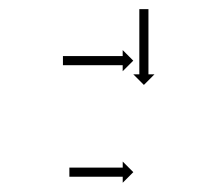

<svg xmlns="http://www.w3.org/2000/svg" viewBox="-20 -468 474 421"><path d="M305.5 -446.4C305.5 -446.9 305.5 -447.5 305.5 -448H285.5C285.5 -447.5 285.5 -446.9 285.5 -446.4C285.5 -444.9 285.5 -443.4 285.5 -441.9C285.5 -439.5 285.5 -437.2 285.5 -434.8C285.5 -431.8 285.5 -428.7 285.5 -425.7C285.5 -422 285.5 -418.4 285.5 -414.8C285.5 -410.8 285.5 -406.8 285.5 -402.8C285.5 -398.4 285.5 -394.1 285.5 -389.8C285.5 -385.4 285.5 -380.9 285.5 -376.5C285.5 -372.1 285.5 -367.6 285.5 -363.2C285.5 -358.9 285.5 -354.6 285.5 -350.2C285.5 -346.2 285.5 -342.2 285.5 -338.2C285.5 -334.6 285.5 -331 285.5 -327.3C285.5 -324.3 285.5 -321.2 285.5 -318.2C285.5 -315.8 285.5 -313.5 285.5 -311.1C285.5 -309.6 285.5 -308.1 285.5 -306.6C285.5 -306.1 285.5 -305.5 285.5 -305H272.3L295.5 -281.8L318.7 -305H305.5C305.5 -305.5 305.5 -306.1 305.5 -306.6C305.5 -308.1 305.5 -309.6 305.5 -311.1C305.5 -313.5 305.5 -315.8 305.5 -318.2C305.5 -321.2 305.5 -324.3 305.5 -327.3C305.5 -331 305.5 -334.6 305.5 -338.2C305.5 -342.2 305.5 -346.2 305.5 -350.2C305.5 -354.6 305.5 -358.9 305.5 -363.2C305.5 -367.6 305.5 -372.1 305.5 -376.5C305.5 -380.9 305.5 -385.4 305.5 -389.8C305.5 -394.1 305.5 -398.4 305.5 -402.8C305.5 -406.8 305.5 -410.8 305.5 -414.8C305.5 -418.4 305.5 -422 305.5 -425.7C305.5 -428.7 305.5 -431.8 305.5 -434.8C305.5 -437.2 305.5 -439.5 305.5 -441.9C305.5 -443.4 305.5 -444.9 305.5 -446.4ZM119.5 -345C119 -345 118.5 -345 118 -345V-325C118.5 -325 119 -325 119.5 -325C120.9 -325 122.2 -325 123.6 -325C125.8 -325 127.9 -325 130.1 -325C132.9 -325 135.7 -325 138.5 -325C141.8 -325 145.1 -325 148.4 -325C152.1 -325 155.8 -325 159.4 -325C163.4 -325 167.3 -325 171.3 -325C175.4 -325 179.4 -325 183.5 -325C187.6 -325 191.6 -325 195.7 -325C199.7 -325 203.6 -325 207.6 -325C211.2 -325 214.9 -325 218.6 -325C221.9 -325 225.2 -325 228.5 -325C231.3 -325 234.1 -325 236.9 -325C239.1 -325 241.2 -325 243.4 -325C244.8 -325 246.1 -325 247.5 -325C248 -325 248.5 -325 249 -325V-311.8L272.2 -335L249 -358.2V-345C248.5 -345 248 -345 247.5 -345C246.1 -345 244.8 -345 243.4 -345C241.2 -345 239.1 -345 236.9 -345C234.1 -345 231.3 -345 228.5 -345C225.2 -345 221.9 -345 218.6 -345C214.9 -345 211.2 -345 207.6 -345C203.6 -345 199.7 -345 195.7 -345C191.6 -345 187.6 -345 183.5 -345C179.4 -345 175.4 -345 171.3 -345C167.3 -345 163.4 -345 159.4 -345C155.8 -345 152.1 -345 148.4 -345C145.1 -345 141.8 -345 138.5 -345C135.7 -345 132.9 -345 130.1 -345C127.9 -345 125.8 -345 123.6 -345C122.2 -345 120.9 -345 119.5 -345ZM133.4 -100.5C133 -100.5 132.5 -100.5 132.1 -100.5V-80.5C132.5 -80.5 133 -80.5 133.4 -80.5C134.7 -80.5 135.9 -80.5 137.1 -80.5C139.1 -80.5 141 -80.5 142.9 -80.5C145.4 -80.5 147.9 -80.5 150.4 -80.5C153.3 -80.5 156.3 -80.5 159.2 -80.5C162.5 -80.5 165.8 -80.5 169.1 -80.5C172.6 -80.5 176.2 -80.5 179.7 -80.5C183.3 -80.5 187 -80.5 190.6 -80.5C194.2 -80.5 197.9 -80.5 201.5 -80.5C205 -80.5 208.6 -80.5 212.1 -80.5C215.4 -80.5 218.7 -80.5 222 -80.5C224.9 -80.5 227.9 -80.5 230.8 -80.5C233.3 -80.5 235.8 -80.5 238.3 -80.5C240.2 -80.5 242.1 -80.5 244.1 -80.5C245.3 -80.5 246.5 -80.5 247.8 -80.5C248.2 -80.5 248.7 -80.5 249.1 -80.5V-67.3L272.3 -90.5L249.1 -113.7V-100.5C248.7 -100.5 248.2 -100.5 247.8 -100.5C246.5 -100.5 245.3 -100.5 244.1 -100.5C242.1 -100.5 240.2 -100.5 238.3 -100.5C235.8 -100.5 233.3 -100.5 230.8 -100.5C227.9 -100.5 224.9 -100.5 222 -100.5C218.7 -100.5 215.4 -100.5 212.1 -100.5C208.6 -100.5 205 -100.5 201.5 -100.5C197.9 -100.5 194.2 -100.5 190.6 -100.5C187 -100.5 183.3 -100.5 179.7 -100.5C176.2 -100.5 172.6 -100.5 169.1 -100.5C165.8 -100.5 162.5 -100.5 159.2 -100.5C156.3 -100.5 153.3 -100.5 150.4 -100.5C147.9 -100.5 145.4 -100.5 142.9 -100.5C141 -100.5 139.1 -100.5 137.1 -100.5C135.9 -100.5 134.7 -100.5 133.4 -100.5Z"/></svg>

Font: FRB American Cursive Just Arrows Ultra
Style: Bold Italic
Weight: 1000
Italic angle: -25°
Version: Version 2.0;Modular Font Editor K font №1